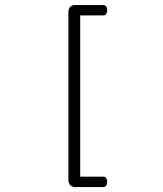

<svg xmlns="http://www.w3.org/2000/svg" viewBox="-20 -670 645 762"><path d="M391.6 -649.9H278.3C259.8 -649.9 251.5 -638.7 251.5 -620.1V43.9C251.5 61 260.7 72.3 278.3 72.3H391.6C400.9 72.3 405.3 62 405.3 51.8C405.3 41.5 400.9 31.2 391.6 31.2H298.3V-608.9H391.6C400.9 -608.9 405.3 -619.1 405.3 -629.4C405.3 -639.6 400.9 -649.9 391.6 -649.9Z"/></svg>

Font: Cutive Mono
Style: Regular
Weight: 400
Monospace: yes
Designer: Vernon Adams
Foundry: Vernon Adams
Version: Version 1.002